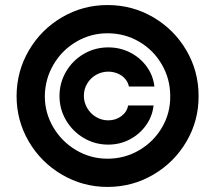

<svg xmlns="http://www.w3.org/2000/svg" viewBox="-20 -738 861 769"><path d="M413.4 -548.2Q460.6 -548.2 500.7 -528Q540.8 -507.8 567.1 -472Q593.3 -436.2 598.5 -391.4H496.4Q492.6 -409.3 480.9 -422.7Q469.1 -436 451.4 -443.5Q433.7 -451 413.4 -451Q387.4 -451 364.9 -438.3Q342.5 -425.5 329.2 -403.3Q315.9 -381.1 315.9 -354.1Q315.9 -328.1 329.2 -305.3Q342.5 -282.6 364.9 -269.3Q387.4 -256 413.4 -256Q443.6 -256 465.9 -272.7Q488.2 -289.3 493.4 -315.7H595.1Q590.3 -271.8 564.7 -236Q539.1 -200.3 499.6 -179.5Q460.2 -158.8 413.4 -158.8Q360.5 -158.8 315.9 -185Q271.2 -211.3 244.7 -256Q218.3 -300.6 218.3 -353.5Q218.3 -406.4 244.7 -451.4Q271.2 -496.3 315.9 -522.3Q360.5 -548.2 413.4 -548.2ZM46.4 -353.5Q46.9 -453.1 96 -536.6Q145 -620.1 228.5 -668.9Q312 -717.8 410.6 -717.8Q510.2 -717.8 593.7 -668.9Q677.2 -620.1 726.3 -536.6Q775.4 -453.1 775.4 -353.5Q775.9 -254.9 727 -171.4Q678.2 -87.9 594.2 -38.6Q510.2 10.7 410.6 10.7Q312 10.7 228 -38.6Q144 -87.9 95.2 -171.4Q46.4 -254.9 46.4 -353.5ZM661.8 -353.5Q661.8 -421.8 628.1 -479.8Q594.4 -537.8 537 -571.2Q479.5 -604.7 410.6 -604.7Q343.3 -604.7 285.8 -571Q228.3 -537.3 194.4 -479.6Q160.5 -421.8 159.5 -353.5Q159.5 -285.6 193.4 -228.2Q227.4 -170.7 285 -136.5Q342.7 -102.4 410.6 -102.4Q479.5 -102.4 537.4 -136.3Q595.4 -170.3 629.1 -227.9Q662.7 -285.6 661.8 -353.5Z"/></svg>

Font: Pretendard Std Variable
Style: Regular
Weight: 400
Designer: Base glyphs from Inter by Rasmus Andersson; Hangeul glyphs from Noto Sans CJK(Source Han Sans) by Jang Soo-young and Kan
Foundry: Kil Hyung-jin
Version: Version 1.309;Glyphs 3.2 (3225)